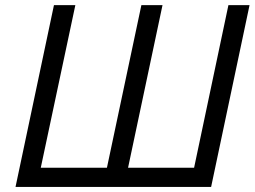

<svg xmlns="http://www.w3.org/2000/svg" viewBox="-20 -734 1000 754"><path d="M41 0 191.9 -713.9H275.9L140.1 -75.2H399.9L535.2 -713.9H618.2L482.9 -75.2H742.2L877 -713.9H960L809.1 0Z"/></svg>

Font: OpenSans-Italic
Style: Italic
Weight: 400
Italic angle: -12°
Foundry: Ascender Corporation
Version: Version 1.10